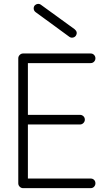

<svg xmlns="http://www.w3.org/2000/svg" viewBox="-20 -978 573 998"><path d="M100 0Q90 0 82.5 -7.5Q75 -15 75 -25V-675Q75 -685 82.5 -692.5Q90 -700 100 -700H451Q462 -700 469 -692.5Q476 -685 476 -675Q476 -665 469 -657.5Q462 -650 451 -650H125V-381H396Q406 -381 413.5 -374Q421 -367 421 -356Q421 -346 413.5 -338.5Q406 -331 396 -331H125V-50H451Q462 -50 469 -43Q476 -36 476 -25Q476 -15 469 -7.5Q462 0 451 0ZM340 -787 165 -915Q157 -921 155.5 -930.5Q154 -940 159 -948Q166 -956 175.5 -957.5Q185 -959 193 -953L368 -826Q386 -811 374 -792Q368 -784 358 -782.5Q348 -781 340 -787Z"/></svg>

Font: Kurewa Gothic CJK TC Regular
Style: Regular
Weight: 400
Designer: Max Yao
Foundry: Max-Everyday
Version: Version 1.071; ttfautohint (v1.8.3)